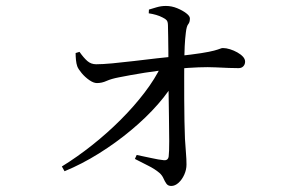

<svg xmlns="http://www.w3.org/2000/svg" viewBox="-20 -586 1040 649"><path d="M442 -62.2Q466.1 -57.6 491.3 -51.8Q516.5 -46.1 533.5 -44.5Q548.2 -42.9 550.2 -57.4Q552 -72 552 -109.1Q552 -146.2 551.1 -193.4Q550.2 -240.6 549.7 -287.4Q549.2 -334.3 549.2 -369.7Q549.2 -388.5 549.1 -412.9Q549 -437.2 548.5 -461.1Q548 -485.1 547.7 -500.9Q547.5 -512.3 543.5 -517.3Q539.4 -522.2 529.8 -526.8Q519.4 -532.3 507.8 -535.6Q496.2 -539 482.8 -541L483.4 -553.6Q494.3 -556.8 509.4 -561.4Q524.6 -565.9 540.9 -565.9Q560.2 -565.9 578.8 -558.3Q597.4 -550.6 609.7 -541.1Q621.9 -531.7 621.9 -523.8Q621.9 -510.8 616.3 -504.3Q610.7 -497.8 608.2 -476Q605.6 -456 604.3 -429.4Q603 -402.8 602.8 -381.7Q602.6 -359.8 602.6 -325.2Q602.6 -290.5 602.7 -251.5Q602.8 -212.5 603.5 -177Q604.2 -141.4 605.2 -117Q607 -86.4 608.7 -67.2Q610.4 -47.9 610.4 -29.9Q610.4 -12.4 602.9 4.3Q595.5 20.9 583.6 31.8Q571.7 42.6 559 42.6Q547.9 42.6 542.5 34.9Q537 27.2 532.5 16.8Q527.9 6.4 519 -1.5Q503 -15.1 480.2 -26.3Q457.3 -37.5 436 -48.8ZM235.6 -406.7 248.7 -410.7Q262.8 -390.6 275.3 -379.7Q287.9 -368.8 305 -368.8Q326.3 -368.8 359.9 -371.9Q393.4 -375 432.6 -379.7Q471.8 -384.5 509.9 -388.8Q548.1 -393.1 578.7 -396.1Q630.7 -401.7 660.2 -406.4Q689.7 -411.1 703.9 -415Q718 -418.9 723.6 -421.2Q729.2 -423.6 733.2 -423.6Q744.8 -423.6 757.6 -419.5Q770.4 -415.5 782.2 -408.9Q794 -402.3 801.3 -394.3Q808.5 -386.4 808.5 -377.7Q808.5 -368.4 802.6 -362.1Q796.8 -355.7 786.5 -355.7Q759.3 -355.7 709.3 -358.3Q659.4 -361 575.3 -353.2Q520.6 -348.4 469.3 -340.2Q418 -331.9 381.6 -324.5Q356.4 -319.7 340.3 -312.5Q324.3 -305.2 307.7 -305.2Q296.3 -305.2 281.9 -315.2Q267.5 -325.2 256.1 -338.8Q244.6 -352.5 241.2 -361.8Q238 -370.8 236.8 -383.2Q235.6 -395.6 235.6 -406.7ZM198.2 -7.2 189.1 -23.3Q241.2 -55.4 292.1 -95.9Q343.1 -136.3 388.2 -181.5Q433.4 -226.7 468.8 -273.2Q504.3 -319.7 525.3 -363.9L577.6 -366.2L576 -321.4Q553.5 -278.8 514 -233.8Q474.5 -188.7 423.3 -146.1Q372.2 -103.4 314.4 -67.3Q256.6 -31.2 198.2 -7.2Z"/></svg>

Font: Noto Serif JP
Style: Regular
Weight: 200
Designer: Ryoko NISHIZUKA 西塚涼子 (kana & ideographs); Frank Grießhammer (Latin, Greek & Cyrillic); Wenlong ZHANG 张文龙 (bopomofo); San
Foundry: Adobe
Version: Version 2.001;hotconv 1.1.0;makeotfexe 2.6.0